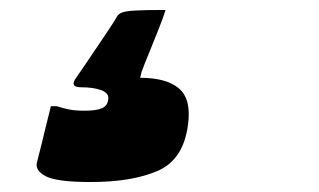

<svg xmlns="http://www.w3.org/2000/svg" viewBox="-20 -111 640 385"><path d="M312 -91Q307 -75 297.5 -51Q288 -27 278.5 -4Q269 19 264 33L261 45Q314 45 339 66.5Q364 88 357 139Q348 209 296.5 231.5Q245 254 162 254Q94 254 72 242.5Q50 231 54 215Q60 192 64 175.5Q68 159 72 142.5Q76 126 82 102H94Q106 106 118.5 108.5Q131 111 150 111Q173 111 184.5 106Q196 101 197 88Q199 76 183.5 70Q168 64 142 64Q118 64 134 43Q139 36 150.5 19Q162 2 175.5 -18Q189 -38 200 -54.5Q211 -71 214 -77Q217 -83 225 -86Q233 -89 253 -90Q273 -91 312 -91Z"/></svg>

Font: Recursive Mn Lnr St XBk
Style: Italic
Weight: 1000
Italic angle: -15°
Monospace: yes
Version: Version 1.079;hotconv 1.0.112;makeotfexe 2.5.65598; ttfautoh